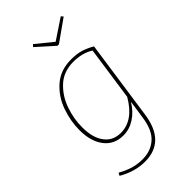

<svg xmlns="http://www.w3.org/2000/svg" viewBox="-281 -835 1118 1118"><g transform="rotate(-45 277.5 -276.0)"><path d="M474 -488 403 5Q375 197 210 197Q126 197 46 150L55 133Q92 154 128.5 165.5Q165 177 210 177Q277 177 322.5 137Q368 97 381 7L398 -108Q367 -57 323 -28.5Q279 0 229 0Q154 0 111.5 -55Q69 -110 69 -203Q69 -277 95.5 -352Q122 -427 180 -478Q238 -529 326 -529Q373 -529 406.5 -518.5Q440 -508 474 -488ZM92 -201Q92 -118 128 -69.5Q164 -21 229 -21Q332 -21 403 -144L451 -477Q398 -510 326 -510Q245 -510 192.5 -461.5Q140 -413 115.5 -341.5Q91 -270 92 -201ZM472 -736 338 -641H326L220 -736L232 -749L335 -665L461 -749Z"/></g></svg>

Font: FiraGO Thin
Style: Italic
Weight: 100
Italic angle: -8°
Designer: bBox Type GmbH
Foundry: bBox Type GmbH
Version: Version 1.001